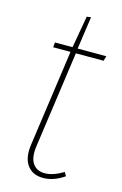

<svg xmlns="http://www.w3.org/2000/svg" viewBox="-106 -700 480 758"><g transform="rotate(15 134.5 -321.0)"><path d="M147.9 -499 92.8 -106.9Q85.4 -59.1 101.6 -34.4Q117.7 -9.8 150.9 -9.8Q184.6 -9.8 227.1 -35.2L235.8 -20Q192.4 9.8 149.9 9.8Q106 9.8 84.2 -20.8Q62.5 -51.3 70.8 -106.9L126 -499H55.2L57.1 -519H128.9L151.9 -649.9L168.9 -651.9L149.9 -519H267.1L261.2 -499Z"/></g></svg>

Font: Fira Sans Compressed Thin
Style: Italic
Weight: 100
Width: 3
Italic angle: -8°
Designer: Carrois Corporate & Edenspiekermann AG
Foundry: Carrois Corporate GbR & Edenspiekermann AG
Version: Version 4.203;PS 004.203;hotconv 1.0.88;makeotf.lib2.5.64775